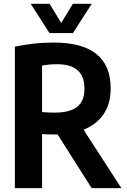

<svg xmlns="http://www.w3.org/2000/svg" viewBox="-20 -968 651 988"><path d="M56.5 0V-728Q102 -737.5 151 -743.2Q200 -749 256.5 -749Q549.5 -749 549.5 -513Q549.5 -433.5 512.8 -380.2Q476 -327 410 -300.5L604.5 0H451.5L276.5 -276Q269.5 -276 262.5 -276Q241 -276 226.2 -276.5Q211.5 -277 196.5 -278V0ZM261.5 -388.5Q338.5 -388.5 376.5 -417.8Q414.5 -447 414.5 -513Q414.5 -637.5 274.5 -637.5Q250.5 -637.5 232.2 -635.8Q214 -634 196.5 -631V-391.5Q214 -390 228.2 -389.2Q242.5 -388.5 261.5 -388.5ZM234.5 -798 138 -948.5H235L295 -850L355 -948.5H452L355.5 -798Z"/></svg>

Font: Encode Sans Condensed
Style: Bold
Weight: 700
Width: 3
Designer: Multiple Designers
Foundry: Impallari Type
Version: Version 3.000; ttfautohint (v1.8.3) -l 8 -r 50 -G 200 -x 14 